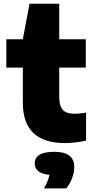

<svg xmlns="http://www.w3.org/2000/svg" viewBox="-20 -760 508 1034"><path d="M443.5 -153.5V-2.5Q418 3 387.5 6.8Q357 10.5 329.5 10.5Q103 10.5 103 -207V-396H14V-548.5H103L139 -740H299V-548.5H442V-396H299V-240.5Q299 -205 307.8 -184.8Q316.5 -164.5 335 -156Q353.5 -147.5 385.5 -147.5Q408 -147.5 443.5 -153.5ZM380 139.5Q380 168.5 368 200.2Q356 232 336.5 254.5H217Q241 212 246.5 181.5Q205 177.5 186 161.8Q167 146 167 120Q167 57.5 273 57.5Q380 57.5 380 139.5Z"/></svg>

Font: Encode Sans Semi Expanded ExBd
Style: Regular
Weight: 800
Width: 6
Designer: Multiple Designers
Foundry: Impallari Type
Version: Version 2.000